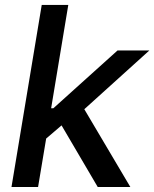

<svg xmlns="http://www.w3.org/2000/svg" viewBox="-20 -747 617 767"><path d="M576.7 -545.5H449.6L193.2 -314.6H184.3L252.8 -727.3H146.7L25.9 0H132.1L164.4 -193.5L225.9 -246.1L370.4 0H500.7L316.8 -310.7Z"/></svg>

Font: TID UI Medium
Style: Italic
Weight: 500
Italic angle: -9.39999°
Designer: The TID Project Authors
Foundry: Bakken & Bæck
Version: Version 1.001;hotconv 1.0.109;makeotfexe 2.5.65596